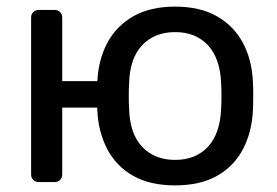

<svg xmlns="http://www.w3.org/2000/svg" viewBox="-20 -550 836 580"><path d="M312 -225H168V-23Q168 -13 161.5 -6.5Q155 0 145 0H97Q87 0 80.5 -6.5Q74 -13 74 -23V-497Q74 -507 80.5 -513.5Q87 -520 97 -520H145Q155 -520 161.5 -513.5Q168 -507 168 -497V-305H312ZM509 10Q433 10 382 -19Q331 -48 304 -99.5Q277 -151 274 -217Q273 -234 273 -260.5Q273 -287 274 -303Q277 -370 304.5 -421Q332 -472 383 -501Q434 -530 509 -530Q584 -530 635 -501Q686 -472 713.5 -421Q741 -370 744 -303Q745 -287 745 -260.5Q745 -234 744 -217Q741 -151 714 -99.5Q687 -48 636 -19Q585 10 509 10ZM509 -67Q571 -67 608 -106.5Q645 -146 648 -222Q649 -237 649 -260Q649 -283 648 -298Q645 -374 608 -413.5Q571 -453 509 -453Q447 -453 409.5 -413.5Q372 -374 370 -298Q369 -283 369 -260Q369 -237 370 -222Q372 -146 409.5 -106.5Q447 -67 509 -67Z"/></svg>

Font: Rubik Light
Style: Regular
Weight: 400
Version: Version 2.101